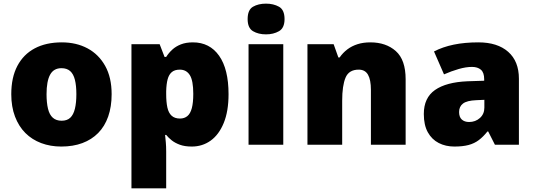

<svg xmlns="http://www.w3.org/2000/svg" viewBox="-20 -796 2938 1056"><path d="M594 -278Q594 -209 575 -155Q556 -101 520 -64.5Q484 -28 433 -9Q382 10 317 10Q257 10 206.5 -9Q156 -28 119.5 -64.5Q83 -101 62.5 -155Q42 -209 42 -278Q42 -370 75.5 -433.5Q109 -497 171 -530Q233 -563 320 -563Q400 -563 461.5 -530Q523 -497 558.5 -433.5Q594 -370 594 -278ZM236 -278Q236 -231 244 -198Q252 -165 270.5 -148.5Q289 -132 319 -132Q349 -132 366.5 -148.5Q384 -165 392 -198Q400 -231 400 -278Q400 -325 392 -357Q384 -389 366 -405Q348 -421 318 -421Q275 -421 255.5 -385Q236 -349 236 -278Z M1041 -563Q1133 -563 1185 -489.5Q1237 -416 1237 -278Q1237 -184 1210.5 -119.5Q1184 -55 1138.5 -22.5Q1093 10 1035 10Q996 10 969 0Q942 -10 924 -24.5Q906 -39 894 -54H888Q890 -35 892 -13Q894 9 894 38V240H703V-553H858L885 -483H894Q908 -505 927.5 -523Q947 -541 975 -552Q1003 -563 1041 -563ZM969 -413Q941 -413 925 -399.5Q909 -386 902 -360Q895 -334 894 -294V-279Q894 -235 900.5 -205Q907 -175 924 -159.5Q941 -144 970 -144Q994 -144 1010.5 -157.5Q1027 -171 1035 -201Q1043 -231 1043 -280Q1043 -353 1024 -383Q1005 -413 969 -413Z M1538 -553V0H1347V-553ZM1443 -776Q1484 -776 1514.5 -759Q1545 -742 1545 -691Q1545 -642 1514.5 -624.5Q1484 -607 1443 -607Q1401 -607 1371.5 -624.5Q1342 -642 1342 -691Q1342 -742 1371.5 -759Q1401 -776 1443 -776Z M2017 -563Q2103 -563 2157 -515Q2211 -467 2211 -360V0H2020V-302Q2020 -357 2004 -385Q1988 -413 1953 -413Q1899 -413 1880.5 -369Q1862 -325 1862 -242V0H1671V-553H1815L1841 -480H1848Q1866 -506 1890.5 -524.5Q1915 -543 1946.5 -553Q1978 -563 2017 -563Z M2611 -563Q2716 -563 2775 -511Q2834 -459 2834 -363V0H2702L2665 -73H2661Q2638 -44 2613.5 -25.5Q2589 -7 2557 1.5Q2525 10 2479 10Q2431 10 2393 -9.5Q2355 -29 2333 -68.5Q2311 -108 2311 -169Q2311 -258 2372.5 -301Q2434 -344 2551 -349L2643 -352V-360Q2643 -397 2625 -412.5Q2607 -428 2576 -428Q2543 -428 2503 -416.5Q2463 -405 2422 -387L2367 -513Q2415 -538 2475.5 -550.5Q2536 -563 2611 -563ZM2600 -245Q2548 -243 2526.5 -226.5Q2505 -210 2505 -180Q2505 -152 2520 -138.5Q2535 -125 2560 -125Q2595 -125 2619.5 -147Q2644 -169 2644 -204V-247Z"/></svg>

Font: Noto Sans Khmer Black
Style: Regular
Weight: 900
Version: Version 2.003